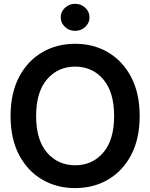

<svg xmlns="http://www.w3.org/2000/svg" viewBox="-20 -964 777 994"><path d="M369.1 9.8Q273.4 9.8 197.8 -34.7Q122.1 -79.1 78.4 -162.6Q34.7 -246.1 34.7 -363.3Q34.7 -481 78.4 -564.7Q122.1 -648.4 197.8 -692.9Q273.4 -737.3 369.1 -737.3Q464.4 -737.3 539.8 -692.9Q615.2 -648.4 659.2 -564.7Q703.1 -481 703.1 -363.3Q703.1 -245.6 659.2 -162.1Q615.2 -78.6 539.8 -34.4Q464.4 9.8 369.1 9.8ZM369.1 -108.4Q458 -108.4 514.4 -173.8Q570.8 -239.3 570.8 -363.3Q570.8 -487.8 514.4 -553.5Q458 -619.1 369.1 -619.1Q280.3 -619.1 223.6 -553.5Q167 -487.8 167 -363.3Q167 -239.3 223.6 -173.8Q280.3 -108.4 369.1 -108.4ZM369.1 -804.2Q338.4 -804.2 316.4 -824.7Q294.4 -845.2 294.4 -874Q294.4 -903.3 316.4 -923.8Q338.4 -944.3 369.1 -944.3Q399.4 -944.3 421.4 -923.8Q443.4 -903.3 443.4 -874Q443.4 -845.2 421.4 -824.7Q399.4 -804.2 369.1 -804.2Z"/></svg>

Font: Inter Tight SemiBold
Style: Regular
Weight: 600
Designer: Rasmus Andersson
Foundry: rsms
Version: Version 3.004; ttfautohint (v1.8.4.7-5d5b)